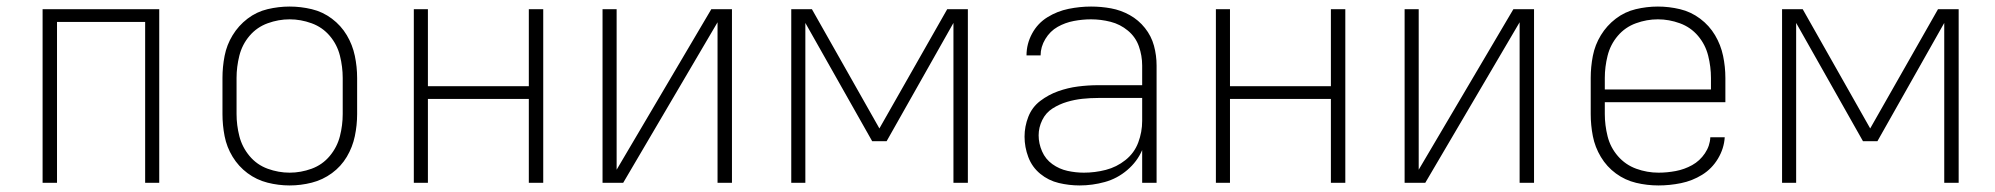

<svg xmlns="http://www.w3.org/2000/svg" viewBox="-20 -558 6088 586"><path d="M110 0H154V-491H423V0H466V-530H110Z M864 8Q898 8 931.5 -0.5Q965 -9 993 -29.5Q1021 -50 1038.5 -79.5Q1056 -109 1063 -142.5Q1070 -176 1070 -210V-320Q1070 -354 1063 -387.5Q1056 -421 1038.5 -450.5Q1021 -480 993 -501Q965 -522 931.5 -530Q898 -538 864 -538Q830 -538 796.5 -530Q763 -522 735.5 -501Q708 -480 690 -450.5Q672 -421 665.5 -387.5Q659 -354 659 -320V-210Q659 -176 665.5 -142.5Q672 -109 690 -79.5Q708 -50 735.5 -29.5Q763 -9 796.5 -0.5Q830 8 864 8ZM864 -31Q830 -31 797 -43Q764 -55 741.5 -82Q719 -109 710.5 -142.5Q702 -176 702 -210V-320Q702 -354 710.5 -388Q719 -422 741.5 -448.5Q764 -475 797 -487Q830 -499 864 -499Q898 -499 931 -487Q964 -475 986.5 -448.5Q1009 -422 1017.5 -388Q1026 -354 1026 -320V-210Q1026 -176 1017.5 -142.5Q1009 -109 986.5 -82Q964 -55 931 -43Q898 -31 864 -31Z M1243 0H1286V-256H1594V0H1638V-530H1594V-295H1286V-530H1243Z M1819 0H1882L2170 -490V0H2214V-530H2151L1862 -40V-530H1819Z M2395 0H2438V-488L2642 -127H2686L2890 -488V0H2934V-530H2871L2664 -166L2458 -530H2395Z M3275 8Q3314 8 3352 -2.5Q3390 -13 3420.5 -39Q3451 -65 3466 -100V0H3510V-358Q3510 -389 3502 -418.5Q3494 -448 3474.5 -472.5Q3455 -497 3428 -512Q3401 -527 3371 -532.5Q3341 -538 3310 -538Q3276 -538 3241.5 -531Q3207 -524 3177 -505.5Q3147 -487 3130 -455.5Q3113 -424 3113 -389H3156Q3156 -415 3170.5 -439Q3185 -463 3208 -476Q3231 -489 3257.5 -494Q3284 -499 3310 -499Q3340 -499 3369.5 -491.5Q3399 -484 3422.5 -464.5Q3446 -445 3456 -416.5Q3466 -388 3466 -358V-298H3332Q3301 -298 3270 -294Q3239 -290 3209.5 -279.5Q3180 -269 3155 -250Q3130 -231 3118.5 -201.5Q3107 -172 3107 -141Q3107 -109 3118.5 -78.5Q3130 -48 3155 -27.5Q3180 -7 3211.5 0.5Q3243 8 3275 8ZM3288 -31Q3263 -31 3238 -36.5Q3213 -42 3192 -57Q3171 -72 3160.5 -96Q3150 -120 3150 -145Q3150 -169 3161 -191.5Q3172 -214 3192.5 -227Q3213 -240 3236.5 -247Q3260 -254 3284 -256.5Q3308 -259 3332 -259H3466V-189Q3466 -155 3454 -123Q3442 -91 3415 -69.5Q3388 -48 3355 -39.5Q3322 -31 3288 -31Z M3691 0H3734V-256H4042V0H4086V-530H4042V-295H3734V-530H3691Z M4267 0H4330L4618 -490V0H4662V-530H4599L4310 -40V-530H4267Z M5042 8Q5076 8 5110.5 1Q5145 -6 5175 -24.5Q5205 -43 5223.5 -74Q5242 -105 5244 -139H5200Q5199 -113 5183.5 -90Q5168 -67 5144.5 -54Q5121 -41 5094.5 -36Q5068 -31 5042 -31Q5007 -31 4974 -43Q4941 -55 4918 -81.5Q4895 -108 4886.5 -142Q4878 -176 4878 -210V-246H5246V-320Q5246 -354 5239 -387.5Q5232 -421 5214.5 -450.5Q5197 -480 5169 -501Q5141 -522 5107.5 -530Q5074 -538 5040 -538Q5006 -538 4972.5 -530Q4939 -522 4911.5 -501Q4884 -480 4866 -450.5Q4848 -421 4841.5 -387.5Q4835 -354 4835 -320V-210Q4835 -176 4841.5 -142.5Q4848 -109 4866 -79Q4884 -49 4912 -28.5Q4940 -8 4973.5 0Q5007 8 5042 8ZM4878 -285V-320Q4878 -354 4886.5 -388Q4895 -422 4917.5 -448.5Q4940 -475 4973 -487Q5006 -499 5040 -499Q5074 -499 5107 -487Q5140 -475 5162.5 -448.5Q5185 -422 5193.5 -388Q5202 -354 5202 -320V-285Z M5419 0H5462V-488L5666 -127H5710L5914 -488V0H5958V-530H5895L5688 -166L5482 -530H5419Z"/></svg>

Font: Iosevka Sparkle Extralight
Style: Regular
Weight: 200
Designer: Belleve Invis
Foundry: Belleve Invis
Version: Version 4.5.0; ttfautohint (v1.8.3)